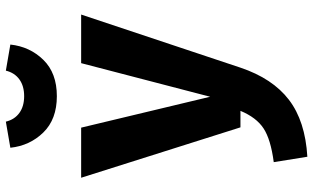

<svg xmlns="http://www.w3.org/2000/svg" viewBox="-222 -600 1045 640"><g transform="rotate(-90 300.0 -279.5)"><path d="M395 0Q359 107 288 161.5Q217 216 98 223L80 111Q156 101 192.5 77Q229 53 251 0H196L28 -531H195L298 -101L410 -531H572ZM128 -767 215 -782Q222 -753 244 -737Q266 -721 300 -721Q334 -721 356 -737Q378 -753 385 -782L472 -767Q465 -702 421 -657Q377 -612 300 -612Q223 -612 179 -657Q135 -702 128 -767Z"/></g></svg>

Font: Fira Mono
Style: Bold
Weight: 700
Monospace: yes
Designer: Carrois Corporate & Edenspiekermann AG
Foundry: Carrois Corporate GbR & Edenspiekermann AG
Version: Version 3.206